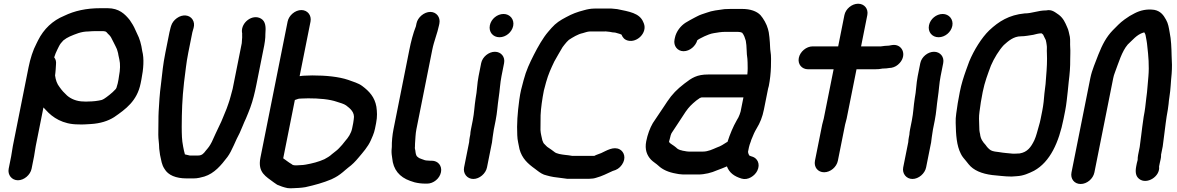

<svg xmlns="http://www.w3.org/2000/svg" viewBox="-20 -779 6319 1031"><path d="M40 60 26.6 127C20.1 160 43.2 189 76.3 189C109.3 189 143.1 160 149.6 127L163 60C166.2 44 168.4 22.9 172 5L213.3 -202C217.1 -197.3 221.5 -192.7 226.5 -188C262.3 -147.9 317.4 -111 400.2 -111C422.7 -109.7 447.5 -111.6 468.6 -113C517.5 -116 559.6 -128.8 592.9 -150C654.4 -192.4 716.2 -236.7 735.1 -331L739.3 -352C750.7 -409.2 754.6 -464.5 743.8 -505C741.6 -521.9 737.4 -541.4 733 -556L725.4 -578C719.5 -590.6 712.6 -605.3 706.6 -619C699.2 -636.8 687.5 -656.2 677 -671C651.5 -702.9 619.7 -735 557.7 -735H519.7C442.9 -735 380.1 -721 324.5 -694C263.1 -668.9 215.1 -623.8 184.2 -562L175.8 -545C157.1 -510 142.6 -464 133.4 -418L49.2 4C45.4 23 43.4 43 40 60ZM495.2 -612H533.2C535.8 -612 538.4 -611.7 541 -611C549.5 -611 555.6 -602.7 560.2 -597C568.6 -589.6 575.4 -581.8 580 -571C587.6 -558.3 593.7 -542.3 600.8 -530L607.8 -515C610.3 -504.4 614.4 -496.5 615.6 -484L620.8 -460C626.7 -436 625.4 -402.7 619.1 -371C618.4 -364.3 617.5 -358 616.3 -352L612.1 -331C611.3 -327 610.2 -323.3 608.9 -320C608.1 -316 607 -312 605.5 -308C605.4 -307.3 604.8 -306.3 603.9 -305C603.3 -301.8 596.6 -296 594.7 -294L584.7 -284C578.5 -277.5 556.9 -261 551.3 -257L539.7 -249C535.5 -245.5 530.1 -244.2 525.3 -242C504.7 -237.1 479 -234 454.7 -234C445.9 -233.3 437.6 -233.3 429.7 -234C391.2 -234 359.6 -248.8 340.1 -266C323.7 -281.1 313 -292.8 300.1 -311C286.1 -328.4 279 -348.9 275.7 -374C277.5 -383.3 277.6 -394.2 278.9 -405L280.8 -435C282.3 -449 279 -461 271 -471C275.9 -487.1 280.6 -497.8 287 -511L295.4 -528C302.8 -543.2 309 -550.2 320.2 -562C330 -570.1 343.1 -577.9 354.4 -583C383.9 -595.5 415.7 -610 453.8 -610C466.4 -611.1 482.6 -612 495.2 -612Z M929.6 -681.5C914.4 -670.5 904.1 -656.7 898.8 -640L895.6 -629C893 -619.7 891.1 -611.7 889.8 -605L868 -496C854.8 -429.5 852.5 -395.9 844.5 -328C837.2 -275.9 834.3 -222.2 831.9 -180C830 -150 831.4 -106.5 830.2 -76C829.5 -44.6 831.1 -28.7 833.8 -4L835 20C836.1 31.3 837.5 42.3 839.4 53C846.3 82.9 847.8 104.8 863.4 128C882.8 161.7 924.6 179 982.3 179H1020.3C1041 179 1060.2 173.8 1077.3 169C1131.5 152 1167.2 108.6 1201.2 64C1226.4 30.4 1245.1 -26.1 1267 -65C1275.8 -83 1290.7 -123.1 1300.3 -142C1309.5 -162.4 1315.7 -180.4 1324.3 -202C1337.8 -238.9 1348.3 -281.8 1356.5 -323L1399 -536C1402.2 -551.8 1403.4 -565.4 1404.6 -579L1405 -596C1408.3 -633.4 1406.9 -664.2 1381.6 -679C1335.4 -705.9 1274.5 -658.1 1279.2 -607C1279.9 -602.8 1281.3 -597.5 1280.2 -592C1280.1 -588 1280.1 -583.3 1280.4 -578L1279.2 -562C1278.8 -556.7 1278.5 -551.7 1278.2 -547L1229.3 -302C1221.8 -275.7 1215.4 -246.7 1206.3 -222L1197.1 -196C1185.8 -170.7 1171.5 -129.7 1157.8 -104C1146.3 -81.6 1129.8 -43.2 1117.4 -17C1105.9 5.4 1099.5 13.2 1085 30C1074.5 44.2 1064.8 56 1044.8 56H998.8C993 55.1 980.6 52 973 50C969.3 37.6 966.2 23.4 963.4 8C956.2 -27.9 956.1 -56.9 955.8 -99C956.3 -177.9 958 -247 968.3 -337C977.5 -402.9 978.8 -434.6 991 -496L1012.8 -605C1013.4 -608.3 1014.6 -612.7 1016.4 -618L1019.6 -629C1024.2 -645.7 1022.4 -660.7 1014.1 -674C998.3 -699.2 961.2 -704.4 929.6 -681.5Z M1563.3 -242 1575.1 -246C1582.2 -249.2 1590.4 -250 1600.9 -250C1611.6 -250 1623 -250.3 1635.1 -251C1692.6 -251 1749.9 -246.4 1790.3 -232C1805.3 -227 1826.4 -221.7 1838.5 -213C1859.5 -196.8 1887.2 -176.3 1879.5 -138C1878.9 -131.3 1877.9 -124.7 1876.6 -118L1871 -90C1865.5 -62.4 1849.4 -39.5 1834.6 -23C1825.3 -10.6 1810.2 7.8 1799.4 18C1788.2 30.2 1773.4 38.8 1762.2 49C1749.8 60.8 1737 67.6 1721.8 76C1691.4 89.8 1656.9 98.7 1621 105L1606.6 107C1587 107 1555.2 114 1545.6 102C1528.8 92.6 1516.7 81.8 1500.8 71ZM1598.2 -725C1564.8 -725 1531 -696.3 1524.4 -663L1378.4 68C1362.3 148.6 1409.3 169 1450.9 201L1468.5 213C1483.5 219.8 1504.5 227.2 1523.9 231C1543.4 233.9 1564.8 230 1585.1 230C1596.5 229.3 1608.1 228 1619.9 226C1669.9 215 1716.6 202 1759.3 184L1779.3 174C1797.4 164.7 1818.7 148.1 1834.2 134L1849.8 121C1870.8 105.8 1888 88.3 1905.6 67C1927.9 40.5 1956.2 8.9 1971 -25L1982.2 -51C1987.2 -63 1991 -75.3 1993.6 -88L1999.6 -118C2006.8 -154.2 2004.6 -180.1 2001.1 -206C1992.2 -257.1 1963 -289 1925.3 -317C1904.8 -332.7 1877 -339.7 1849.9 -350C1798 -367.5 1729.5 -374 1656.7 -374C1645.2 -373.3 1634.8 -373 1625.5 -373C1612.1 -373 1599.9 -372 1588.9 -370L1647.4 -663C1654 -696.3 1631.7 -725 1598.2 -725Z M2216.4 -653 2213.4 -638C2198.5 -600.8 2186.8 -555.2 2178 -511L2093 -85C2086.7 -53.6 2083.4 -17.2 2084 10L2082.6 27C2081.9 41.8 2083.8 57.4 2086 70C2091.4 132.2 2125.5 172 2181.7 192L2206.1 200C2223.6 204.3 2242.9 207 2264.7 207H2273.7C2307.8 207 2341.2 179.5 2348 145.5C2354.7 111.5 2332.4 84 2298.2 84H2289.2C2285.2 84 2280.3 83.7 2274.4 83C2269.8 83 2265.2 82.3 2260.8 81L2244 75C2235.1 72.3 2228.9 69.4 2223.2 64C2212.7 58.2 2211.8 41 2210.2 29C2209.2 24.1 2206.6 17 2208.2 9L2208.6 -8C2210.4 -31.9 2211.1 -60.8 2216 -85L2301 -511C2310.8 -560.2 2328.7 -599.6 2337.6 -644L2339.4 -653C2346 -686 2323.8 -715 2290.7 -715C2257.7 -715 2223 -686 2216.4 -653Z M2563.8 -440 2549.9 -370C2541.6 -328.7 2542 -290.5 2533.9 -250C2527.2 -207.7 2526.9 -174.8 2518.4 -132L2508.8 -84C2506.8 -74 2505.6 -64.7 2505.2 -56L2502.4 -42C2500.7 -33.3 2499.6 -24.7 2499.2 -16L2472 120C2465.5 153 2488.6 182 2521.7 182C2554.7 182 2588.5 153 2595 120L2619.8 -4C2623.4 -16.9 2622.9 -29.5 2625.4 -42C2628 -54.9 2629.1 -70.8 2631.8 -84L2641.4 -132C2650.3 -176.8 2651.2 -210.6 2657.9 -255C2663.9 -292.7 2665.2 -331.7 2672.9 -370L2686.8 -440C2693.5 -473.3 2671 -501 2637.5 -501C2604.1 -501 2570.5 -473.3 2563.8 -440ZM2610.4 -643C2603.3 -607.8 2626.7 -579 2662.1 -579C2696.1 -579 2728.9 -605.8 2735.8 -640C2742.7 -674.8 2718.3 -704 2684 -704C2650.1 -704 2617.2 -677.2 2610.4 -643Z M3437.4 -653 3434 -661C3414.1 -709.3 3357.5 -716.9 3294.7 -730L3275.1 -732C3266.1 -733.3 3256.5 -733.7 3246.3 -733H3172.3C3152.1 -733 3133.3 -729.1 3115.5 -724C3078.8 -714.5 3053.1 -704.9 3020.2 -687C2987.6 -669.9 2965.3 -655.6 2941.6 -629L2923.4 -608C2896.3 -576.8 2867.7 -526.4 2846.8 -485C2824.1 -440 2805.6 -402 2791.5 -348C2780 -305 2774.8 -288.2 2768.5 -243C2758.8 -171.4 2754.6 -112.6 2757.6 -53C2758.2 -25.2 2765.8 -1 2769.6 22C2783.1 71.8 2814.1 99.9 2853.4 128L2863.9 136C2878.2 147.1 2895.4 159.3 2915.5 163C2938.9 170.1 2966.3 174.1 2994.7 177L3010.3 179C3019.2 181 3029.7 181.7 3041.9 181H3144.9C3158.9 181 3171.6 179 3183.1 175C3211.9 167.5 3241.8 151.9 3268.1 140C3268.9 139.3 3269.6 139 3270.3 139C3291.4 133.3 3306.7 124.1 3319.3 106C3344.3 70.3 3331.2 36.2 3308.3 23.5C3274.7 4.9 3236.2 30.4 3208.4 43C3197 48.2 3182.3 51.6 3171.4 58H3052.4C3046 56.7 3039.9 55.7 3034 55L3016.4 53C2995.3 50.6 2967.4 47 2955.8 36C2944.8 26.6 2935 21.3 2923.4 13C2916 8.9 2911.2 1.7 2904.8 -4C2897.7 -9.4 2895.6 -17.4 2892.2 -26C2889 -43.4 2883.3 -59.6 2882.2 -81C2882.2 -108.7 2882.4 -130.5 2882.9 -160C2884.1 -195.8 2892 -250.4 2900.5 -293C2903.7 -305.7 2907.7 -320.7 2912.5 -338C2924.8 -381.7 2939 -412.1 2956.6 -449C2966.8 -468.7 2991.6 -509.2 3001 -526L3011.8 -540C3020.8 -550.7 3026 -557.7 3034.8 -565C3054.5 -577.8 3083.7 -596.1 3109 -601C3119.4 -603.8 3135 -610 3147.8 -610H3227.8C3230.6 -610.7 3233.3 -610.7 3235.8 -610L3254.4 -608C3263.5 -606.1 3274.1 -604 3283.6 -604C3293.7 -600.4 3308 -598.2 3317.4 -593C3323.9 -576.8 3333.5 -565.7 3352 -561C3401.4 -548.5 3456.7 -603.6 3437.4 -653Z M3996.8 36 4001.6 12C4003.2 7.3 4004.5 2.7 4005.4 -2C4007.9 -8 4010.2 -14.3 4012.2 -21C4013 -25 4014.5 -29.3 4016.8 -34C4025 -54.7 4031.7 -70.6 4042.8 -89C4061.7 -119.9 4074 -150.4 4082.1 -191L4104.7 -304C4105.5 -308 4106.7 -312.3 4108.3 -317C4115 -350.7 4118.8 -387.6 4119.8 -420C4120.3 -446.3 4121.7 -480.1 4117.4 -503C4115 -516.5 4115.3 -535.9 4114 -551L4111.6 -579C4110.4 -589.7 4109.2 -598.7 4108 -606L4103.6 -624C4097.3 -648.5 4079 -680.6 4063.3 -698C4043.6 -718.6 4009.4 -731 3965.9 -731H3902.9C3892.9 -731 3882.2 -730.7 3870.7 -730C3835.6 -725.1 3804.4 -722.2 3774.9 -711C3755.9 -704.5 3739.3 -700 3722.9 -691L3707.4 -683C3695.3 -677.1 3673 -664 3661.2 -657C3635.9 -640.7 3611 -611 3603.8 -575L3602 -566C3595.4 -533 3617.6 -504 3650.6 -504C3684.2 -504 3715.6 -531.8 3724.4 -563C3729.7 -567.4 3738.4 -572.1 3742.6 -574L3762.6 -584C3776.2 -590.2 3796 -598.6 3813 -601C3832.4 -604.4 3854 -608 3876.4 -608H3941.4C3944.7 -608 3948 -607.7 3951.2 -607C3956.7 -607 3961.3 -604.1 3965.4 -603C3976 -589.8 3980 -576 3984.8 -560C3990.7 -530.8 3988 -492.6 3993.4 -463L3994.4 -443C3994.8 -420.8 3995.7 -404.8 3993.3 -382L3992.7 -379H3782.7C3722.5 -379 3695.6 -361.6 3654.9 -330C3615.3 -299.4 3589.8 -273.9 3562.5 -233L3545.3 -207C3525.3 -178.4 3505.2 -146.1 3485.6 -118C3470.2 -91.7 3457.4 -57.1 3450.2 -21C3441.2 24.1 3454 54.9 3475.4 78C3486.8 90 3504.3 100 3515.8 111C3538 132.1 3570.4 146.3 3609.5 153L3625.9 156C3633.1 156.7 3640.6 157.3 3648.5 158H3729.5C3763.9 158 3801.9 148.3 3828.8 136C3845.8 129.7 3867.4 121.6 3882 115L3883.2 114C3896.2 148.9 3922.7 168.1 3962.1 180C3996.6 190.7 4033.2 164.9 4046.4 138C4064.7 100.8 4045.9 69.8 4019.6 62C4014.6 60.5 4010 59.4 4005.6 57H4004.6C4000.6 52 3997.2 43 3996.8 36ZM3972.1 -256 3956.9 -180 3951.7 -164C3947.8 -153.2 3943.2 -144.1 3936.7 -134C3916 -97.8 3900.3 -59.7 3886.4 -17L3882 -15L3858 0C3849.2 4.7 3841.1 9.3 3829.4 13C3806.8 22.5 3783 35 3754 35H3679C3675 35 3671.1 34.7 3667.2 34L3650.8 31C3647.5 31 3644.6 30.3 3642.2 29C3630.3 27.3 3616.7 20.9 3610.4 13C3604.1 7.7 3596.3 2 3586.8 -4C3581.2 -8 3574.4 -11.9 3572.6 -18L3573.2 -21C3573.9 -24.3 3575 -28.3 3576.6 -33C3579 -45.2 3583.3 -62.3 3590 -70C3607.6 -98.1 3629.9 -128.7 3647.3 -157L3661.7 -179C3680.2 -205.3 3692.6 -217.3 3718.7 -239C3727.2 -245 3733.8 -249.7 3738.5 -253L3744.9 -255C3745.7 -255.7 3746.4 -256 3747.1 -256Z M4514.3 -698 4480.8 -530H4343.8C4309.9 -530 4276.1 -501.6 4269.4 -468C4262.7 -434.4 4285.4 -407 4319.3 -407H4456.3L4403.3 -142C4401.4 -132.3 4396.9 -119.5 4395 -110L4356.2 84C4349.4 118.1 4371.4 146 4405.4 146C4439.3 146 4472.4 118.1 4479.2 84L4518 -110C4519.8 -119.3 4524.3 -131.6 4526.3 -142L4579.3 -407H4677.3C4693.3 -407 4706.2 -408 4720.1 -411H4723.1C4733.7 -411 4744.6 -412 4755.7 -414L4766.9 -415C4784.2 -418.3 4799.1 -427 4811.5 -441C4852 -486.4 4823 -545.5 4770.2 -537L4758.8 -535C4756.7 -534.3 4754.9 -534 4753.6 -534C4738.4 -534 4723.6 -531.6 4710.8 -530H4603.8L4637.3 -698C4644 -731.3 4621.5 -759 4588 -759C4554.6 -759 4521 -731.3 4514.3 -698Z M4921.8 -440 4907.9 -370C4899.6 -328.7 4900 -290.5 4891.9 -250C4885.2 -207.7 4884.9 -174.8 4876.4 -132L4866.8 -84C4864.8 -74 4863.6 -64.7 4863.2 -56L4860.4 -42C4858.7 -33.3 4857.6 -24.7 4857.2 -16L4830 120C4823.5 153 4846.6 182 4879.7 182C4912.7 182 4946.5 153 4953 120L4977.8 -4C4981.4 -16.9 4980.9 -29.5 4983.4 -42C4986 -54.9 4987.1 -70.8 4989.8 -84L4999.4 -132C5008.3 -176.8 5009.2 -210.6 5015.9 -255C5021.9 -292.7 5023.2 -331.7 5030.9 -370L5044.8 -440C5051.5 -473.3 5029 -501 4995.5 -501C4962.1 -501 4928.5 -473.3 4921.8 -440ZM4968.4 -643C4961.3 -607.8 4984.7 -579 5020.1 -579C5054.1 -579 5086.9 -605.8 5093.8 -640C5100.7 -674.8 5076.3 -704 5042 -704C5008.1 -704 4975.2 -677.2 4968.4 -643Z M5482.1 -707C5398.4 -698.8 5343.6 -664.4 5292 -616C5250.9 -576.3 5209.8 -509.8 5184.6 -449L5167.1 -401C5154.2 -364.7 5142.6 -328.8 5134.1 -286C5130 -265.3 5126.2 -245 5122.9 -225C5117.9 -186.2 5110.1 -151 5111.8 -119C5113.2 -54.6 5116.6 2.2 5139.6 47C5147.2 63.2 5157.3 72.9 5167.8 86L5181.4 103C5207.6 135.7 5251.3 153.7 5307.9 161C5343.6 163.8 5373.8 169 5412.3 169C5422.4 168.3 5431.9 167.7 5440.7 167C5476.3 165 5505.2 151.4 5532.4 138C5619.1 90.5 5666 -15 5690.9 -140L5699.9 -185C5706.7 -219 5709.9 -257 5713.7 -289L5718.7 -339C5724.2 -383 5727.3 -419.8 5726.8 -460C5726.8 -483.1 5728.5 -503.4 5726.8 -525C5725.3 -544.9 5727.8 -562.7 5725 -581C5720.1 -600.3 5718.5 -617.3 5710.4 -633C5699.3 -659.1 5689.6 -680.8 5666.5 -699C5646.8 -711.8 5629.3 -730.3 5597.3 -723H5595.3C5555.7 -723 5521 -707 5482.1 -707ZM5572.8 -600C5574.8 -598.4 5579.5 -595.4 5581.4 -593C5586.8 -582.5 5590.3 -573.6 5595.6 -564C5598 -556 5598.9 -547 5600.4 -538C5603.1 -524.7 5600.2 -509.5 5601.6 -494C5603.6 -455.1 5601.3 -410.9 5597.5 -368L5594.5 -328L5588.3 -277C5586.2 -248.9 5583 -215.2 5576.9 -185L5567.9 -140C5565.4 -127.3 5562.3 -115 5558.6 -103C5551.4 -78.7 5544.5 -48 5534.2 -26C5516.2 11.2 5496.8 38.3 5455 45C5448.3 45 5440.9 45.3 5432.8 46H5416.8C5396 43.9 5367.2 41.9 5346.4 38C5331.8 36.3 5312 34.5 5300.4 28C5288.2 20.1 5280.2 10.6 5272.2 -1C5257.6 -16.7 5245.4 -33 5242.8 -59C5238.8 -75.2 5238.4 -83.8 5238.2 -106C5237.4 -131.8 5235.6 -150.1 5239.7 -179C5243.3 -210.6 5249.8 -249.5 5256.9 -285C5267.7 -338.9 5284.1 -381.1 5301.2 -427C5317.2 -464.9 5345.2 -510.7 5370.2 -537C5393.2 -557.9 5422.8 -584 5461.6 -584C5483.7 -584 5507.4 -588.9 5528.2 -592C5540.9 -595.3 5558.2 -600 5570.8 -600Z M5856.7 147 5957.7 -359C5959.8 -369.7 5962.9 -380 5966.9 -390C5986.7 -442.1 6004.2 -503.5 6035.8 -540C6061.7 -563.5 6083.3 -592.7 6119.6 -604C6120.9 -604 6122.6 -604.3 6124.8 -605C6127.3 -599.6 6130.7 -595.6 6131.6 -589C6135.1 -569.8 6139 -552.7 6140.8 -530C6146.6 -480.9 6151.6 -425.2 6146.7 -369C6142.3 -328.6 6141.5 -293.4 6135.3 -252C6130.9 -214 6129 -190.3 6121.3 -152C6115.9 -116.5 6111.3 -79 6107.4 -47C6105.4 -37.2 6105.6 -28 6103.6 -18C6102.7 -10 6101.5 -0.7 6100 10L6091.4 53C6089.7 61.7 6088.9 70.7 6089 80C6087.3 85.3 6085.8 91 6084.6 97L6081.6 112C6075.1 145 6078.6 167 6096.8 181.5C6137.7 214.3 6211.2 168.5 6204 115L6207.6 97C6210.5 82.7 6214.8 70.4 6214.8 56C6214.3 55.3 6214.2 54.3 6214.4 53L6223.6 7C6230.3 -38.5 6233.3 -73.5 6239.6 -118L6244.7 -154C6247.5 -168 6249.7 -180.3 6251.1 -191L6255.1 -221C6255.8 -231 6257.2 -243.3 6259.5 -258C6266.8 -303.4 6266.7 -339.3 6271.5 -383C6274.1 -418.2 6273.5 -443.8 6271.4 -478C6270.4 -522.7 6269 -566.2 6260.8 -605C6256.1 -631.5 6253.3 -652.3 6241.4 -673C6227.8 -698.3 6211.6 -719.4 6178.9 -726C6137.8 -732 6103 -723.2 6073.3 -708C6050.2 -695.9 6042.3 -691.7 6019.3 -675C5991.3 -654.7 5978.6 -639.2 5955 -616C5920.1 -579.9 5899.2 -539 5878 -486C5863.3 -444.9 5844.1 -406.1 5834.7 -359L5733.7 147C5726.8 181.1 5748.8 209 5782.8 209C5816.8 209 5849.8 181.1 5856.7 147Z"/></svg>

Font: Smoothie
Style: It
Weight: 400
Foundry: Cannot Into Space Fonts
Version: Version 0.8